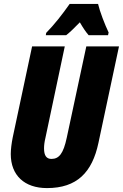

<svg xmlns="http://www.w3.org/2000/svg" viewBox="-20 -951 628 981"><path d="M216 -783 214 -771H318C336 -785 359 -807 388 -837C404 -809 419 -787 433 -771H532L535 -785C515 -827 490 -892 481 -931H336C298 -877 259 -827 216 -783ZM220 10C373 10 451 -70 483 -221L588 -714H421L321 -247C304 -167 282 -139 243 -139C218 -139 205 -155 205 -193C205 -207 207 -226 212 -246L311 -714H144L45 -249C39 -219 35 -187 35 -164C35 -55 105 10 220 10Z"/></svg>

Font: Noto Sans ExtraCondensed Black
Style: Italic
Weight: 900
Width: 2
Italic angle: -12°
Designer: Monotype Design Team
Foundry: Monotype Imaging Inc.
Version: Version 2.013